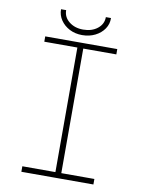

<svg xmlns="http://www.w3.org/2000/svg" viewBox="-95 -939 752 1005"><g transform="rotate(10 281.0 -437.0)"><path d="M265.6 0V-719.7H296.9V0ZM89.8 0V-29.3H472.7V0ZM89.8 -691.4V-719.7H472.7V-691.4ZM278.3 -759.8Q241.2 -759.8 211.4 -775.1Q181.6 -790.5 164.1 -816.4Q146.5 -842.3 146.5 -874H173.8Q173.8 -836.9 203.9 -813Q233.9 -789.1 278.3 -789.1Q324.7 -789.1 354.7 -813Q384.8 -836.9 384.8 -874H412.1Q413.1 -842.3 395.5 -816.4Q377.9 -790.5 347.2 -775.1Q316.4 -759.8 278.3 -759.8Z"/></g></svg>

Font: Reddit Mono ExtraLight
Style: Regular
Weight: 250
Monospace: yes
Designer: Stephen Hutchings
Foundry: Reddit
Version: Version 1.014